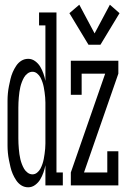

<svg xmlns="http://www.w3.org/2000/svg" viewBox="-20 -788 540 816"><path d="M100 8Q84 8 71 0Q58 -8 49 -21.5Q40 -35 34 -49Q28 -63 24.5 -78Q21 -93 18 -108Q15 -123 13.5 -138.5Q12 -154 12 -169.5Q12 -185 12 -200V-330Q12 -345 12 -360.5Q12 -376 13.5 -391.5Q15 -407 18 -422Q21 -437 24.5 -452Q28 -467 34 -481Q40 -495 49 -508.5Q58 -522 71 -530Q84 -538 100 -538Q116 -538 129.5 -528Q143 -518 151 -504.5Q159 -491 164.5 -475.5Q170 -460 173 -444V-680H146V-735H220V-55H247V0H173V-86Q170 -70 164.5 -54.5Q159 -39 151 -25.5Q143 -12 129.5 -2Q116 8 100 8ZM118 -47Q129 -47 138 -54.5Q147 -62 152 -71.5Q157 -81 160.5 -91.5Q164 -102 166 -112.5Q168 -123 169.5 -134Q171 -145 172 -156Q173 -167 173 -178Q173 -189 173 -200V-330Q173 -341 173 -352Q173 -363 172 -374Q171 -385 169.5 -396Q168 -407 166 -417.5Q164 -428 160.5 -438.5Q157 -449 152 -458.5Q147 -468 138 -475.5Q129 -483 118 -483Q107 -483 97.5 -476Q88 -469 82.5 -459.5Q77 -450 73 -439.5Q69 -429 66.5 -418.5Q64 -408 62.5 -397Q61 -386 60 -374.5Q59 -363 58.5 -352Q58 -341 58 -330V-200Q58 -189 58.5 -178Q59 -167 60 -155.5Q61 -144 62.5 -133Q64 -122 66.5 -111.5Q69 -101 73 -90.5Q77 -80 82.5 -70.5Q88 -61 97.5 -54Q107 -47 118 -47ZM356 -598 275 -732 317 -768 382 -646 447 -768 488 -732 407 -598ZM281 0V-55L427 -475H327V-385H281V-530H483V-475L337 -55H436V-145H483V0Z"/></svg>

Font: Iosevka Slab Light
Style: Regular
Weight: 300
Monospace: yes
Designer: Belleve Invis
Foundry: Belleve Invis
Version: Version 11.1.0; ttfautohint (v1.8.3)